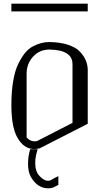

<svg xmlns="http://www.w3.org/2000/svg" viewBox="-20 -812 602 1046"><path d="M42 -792H458V-750H42ZM297.9 195.3Q294.9 196.3 283.7 202.6Q272.5 209 263.7 211.4Q254.9 213.9 242.2 213.9Q184.6 213.9 148.4 152.3Q132.8 125 132.8 81.1Q132.8 38.1 144.5 1H185.5Q171.9 40 171.9 76.2Q171.9 123 196.3 147.9Q220.7 172.9 241.2 172.9Q248 172.9 251.5 171.9Q254.9 170.9 268.1 163.1Q281.2 155.3 297.9 147.5ZM250 -542Q195.3 -542 160.2 -503.4Q125 -464.8 125 -410.2V-63.5Q143.6 -42 167 -42Q176.8 -42 180.7 -43L375 -142.6V-461.9Q375 -540 250 -542ZM250 -583Q308.6 -582 351.1 -567.9Q393.6 -553.7 415.5 -530.3Q437.5 -506.8 447.3 -483.4Q457 -460 458 -433.6V-137.7L196.3 -3.9Q176.8 0 167 0Q110.4 0 75.2 -61.5Q42 -118.2 42 -240.2Q42 -310.5 51.3 -367.2Q60.5 -423.8 77.6 -460Q94.7 -496.1 114.7 -521.5Q134.8 -546.9 159.7 -559.6Q184.6 -572.3 205.6 -577.6Q226.6 -583 250 -583Z"/></svg>

Font: wanta
Style: Medium
Weight: 500
Version: Version 0.91